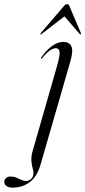

<svg xmlns="http://www.w3.org/2000/svg" viewBox="-155 -634 399 898"><path d="M174 -346.5 34.5 136.5Q18.5 191.5 -15.5 217.5Q-49.5 243.5 -96 243.5Q-115.5 243.5 -125.2 235.8Q-135 228 -135 216.5Q-135 206.5 -127.2 199Q-119.5 191.5 -105.5 191.5Q-91 191.5 -78.8 196.8Q-66.5 202 -55 207.2Q-43.5 212.5 -33 212.5Q-20 212.5 -9.2 202.8Q1.5 193 1.5 174Q1.5 167 -0.5 160Q-2.5 153 -4.5 144Q-6.5 135 -7.8 124.2Q-9 113.5 -8 100.2Q-7 87 -2 71L110 -319Q125.5 -372.5 123.8 -390.5Q122 -408.5 105.5 -408.5Q95 -408.5 80.2 -399.2Q65.5 -390 42.5 -362.5Q41 -360.5 39.5 -360Q38 -359.5 37 -359.5Q36 -360.5 36.2 -361.8Q36.5 -363 37.5 -365Q54.5 -389 72 -405.2Q89.5 -421.5 107 -429.8Q124.5 -438 141.5 -438Q169 -438 178.8 -417.2Q188.5 -396.5 174 -346.5ZM156.7 -565.5H139.7L217.4 -475.5Q219.1 -474 220.4 -473.2Q221.7 -472.5 222.5 -473.5Q223.8 -474.5 223.8 -476.2Q223.8 -478 223 -480L170.7 -603Q168.6 -609 165.8 -611.8Q163 -614.5 158.8 -614.5Q154.5 -614.5 150.5 -611.8Q146.5 -609 141.8 -603L36.4 -480Q34.7 -478 34.1 -476.2Q33.4 -474.5 33.8 -473.5Q35.1 -472.5 36.6 -473.2Q38.1 -474 40.2 -475.5Z"/></svg>

Font: Fraunces 120pt Light
Style: Italic
Weight: 300
Italic angle: -16°
Version: Version 1.000;[b76b70a41]